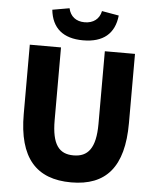

<svg xmlns="http://www.w3.org/2000/svg" viewBox="-63 -1024 889 1091"><g transform="rotate(5 381.5 -478.5)"><path d="M384 14C582 14 682 -99 682 -350V-745H510V-331C510 -190 465 -140 384 -140C302 -140 260 -190 260 -331V-745H82V-350C82 -99 185 14 384 14ZM381 -796C496 -796 560 -850 571 -954L474 -971C465 -925 430 -899 381 -899C332 -899 299 -925 289 -971L192 -954C203 -850 267 -796 381 -796Z"/></g></svg>

Font: Noto Sans CJK HK Black
Style: Regular
Weight: 900
Designer: Ryoko NISHIZUKA 西塚涼子 (kana, bopomofo & ideographs); Paul D. Hunt (Latin, Greek & Cyrillic); Sandoll Communications 산돌커뮤니
Foundry: Adobe
Version: Version 2.004;hotconv 1.0.118;makeotfexe 2.5.65603